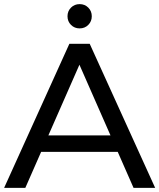

<svg xmlns="http://www.w3.org/2000/svg" viewBox="-21 -913 774 933"><path d="M-1 0 316 -700H415L733 0H628L345 -644H385L102 0ZM134 -175 161 -255H555L584 -175ZM366 -775Q341 -775 324 -792Q307 -809 307 -834Q307 -859 324 -876Q341 -893 366 -893Q391 -893 408 -876Q425 -859 425 -834Q425 -809 408 -792Q391 -775 366 -775Z"/></svg>

Font: Montserrat Thin Medium
Style: Regular
Weight: 500
Version: Version 9.000